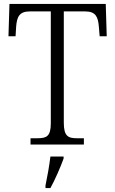

<svg xmlns="http://www.w3.org/2000/svg" viewBox="-20 -734 585 975"><path d="M135 0H406V-32H371C326 -32 304 -42 304 -111V-676H413C466 -676 478 -648 482 -599L486 -550H522L517 -714H28L23 -550H59L62 -599C66 -648 78 -676 131 -676H238V-108C238 -41 216 -32 170 -32H135ZM211 208V221H236C259 180 288 113 303 71V61H236C230 109 221 161 211 208Z"/></svg>

Font: Noto Serif Georgian SemiCondensed Light
Style: Regular
Weight: 300
Width: 4
Designer: Monotype Design Team, Akaki Razmadze
Foundry: Google LLC
Version: Version 2.003